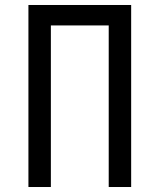

<svg xmlns="http://www.w3.org/2000/svg" viewBox="-20 -750 640 770"><path d="M94 0V-730H506V0H416V-648H184V0Z"/></svg>

Font: JetBrains Mono Zero
Style: Regular-Zero
Weight: 400
Designer: Philipp Nurullin, Konstantin Bulenkov
Foundry: JetBrains
Version: Version 2.211